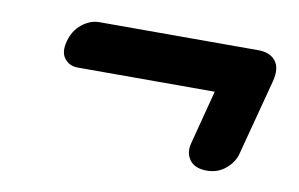

<svg xmlns="http://www.w3.org/2000/svg" viewBox="-43 -501 654 420"><g transform="rotate(10 284.0 -291.5)"><path d="M85 -377Q91.5 -402 109.8 -416.5Q128 -431 148 -431H501Q527 -431 539.5 -415.5Q552 -400 544.5 -370L500 -201Q495 -181.5 477.5 -166.8Q460 -152 435.5 -152Q408.5 -152 397.2 -168Q386 -184 392 -205.5L423 -325H119Q100 -325 89.2 -338.8Q78.5 -352.5 85 -377Z"/></g></svg>

Font: Fraunces 72pt S100
Style: Bold Italic
Weight: 700
Italic angle: -16°
Version: Version 1.000; ttfautohint (v1.8.3)